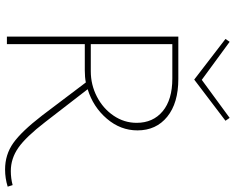

<svg xmlns="http://www.w3.org/2000/svg" viewBox="-102 -792 902 737"><g transform="rotate(90 348.5 -424.0)"><path d="M697 -3Q665 7 631 7Q574 7 529.5 -24.5Q485 -56 424 -135L297 -303Q277 -299 251 -299H150V0H121V-658H284Q376 -658 428.5 -615.5Q481 -573 481 -501Q481 -436 436 -383.5Q391 -331 323 -310L449 -147Q506 -73 547.5 -44Q589 -15 637 -15Q665 -15 691 -22ZM254 -322Q306 -322 351.5 -345.5Q397 -369 424.5 -409.5Q452 -450 452 -498Q452 -561 407.5 -598Q363 -635 282 -635H150V-322ZM444 -839 286 -719 130 -839 141 -855 287 -748 433 -855Z"/></g></svg>

Font: Ysabeau Extralight
Style: Regular
Weight: 200
Designer: Christian Thalmann (Catharsis Fonts)
Version: Version 0.003